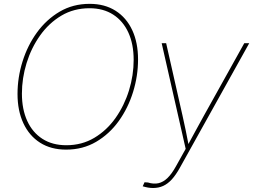

<svg xmlns="http://www.w3.org/2000/svg" viewBox="-20 -757 1297 984"><path d="M318.8 9.8Q241.2 9.8 185.5 -25.6Q129.9 -61 99.9 -125.2Q69.8 -189.5 69.8 -275.4Q69.8 -359.9 95.5 -441.9Q121.1 -523.9 169.4 -590.6Q217.8 -657.2 285.9 -697.3Q354 -737.3 439.5 -737.3Q516.6 -737.3 572.3 -701.9Q627.9 -666.5 657.7 -602.5Q687.5 -538.6 687.5 -452.1Q687.5 -368.2 662.1 -285.9Q636.7 -203.6 588.9 -137Q541 -70.3 472.9 -30.3Q404.8 9.8 318.8 9.8ZM319.8 -12.7Q399.9 -12.7 463.6 -50.8Q527.3 -88.9 572.3 -152.6Q617.2 -216.3 641.1 -293.7Q665 -371.1 665 -450.2Q665 -530.8 637.9 -590.1Q610.8 -649.4 560.1 -682.1Q509.3 -714.8 439 -714.8Q358.4 -714.8 294.4 -676.8Q230.5 -638.7 185.3 -575Q140.1 -511.2 116.2 -433.6Q92.3 -356 92.3 -276.9Q92.3 -197.3 119.4 -137.7Q146.5 -78.1 197.5 -45.4Q248.5 -12.7 319.8 -12.7ZM711.4 197.8 720.7 177.2 737.8 178.2Q767.6 187.5 792.2 181.9Q816.9 176.3 838.9 154.8Q860.8 133.3 881.8 95.2L931.6 5.9L808.6 -535.6H831.5L915.5 -164.1Q924.3 -125.5 932.1 -87.2Q939.9 -48.8 947.3 -10.3H940.9Q961.9 -48.8 982.7 -87.2Q1003.4 -125.5 1024.9 -164.1L1231.9 -535.6H1257.3L901.4 103.5Q881.3 139.6 860.6 162.4Q839.8 185.1 816.4 195.8Q793 206.5 764.6 206.5Q751 206.5 738.5 204.3Q726.1 202.1 711.4 197.8Z"/></svg>

Font: Inter 20pt Thin
Style: Italic
Weight: 250
Italic angle: -9.3988°
Version: Version 4.001;git-66647c0bb